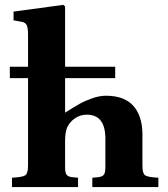

<svg xmlns="http://www.w3.org/2000/svg" viewBox="-20 -762 684 782"><path d="M20 -443.8V-490.2H94.2V-621.1Q94.2 -649.4 88.6 -659.9Q83 -670.4 69.8 -672.9L35.2 -679.2V-714.8L237.8 -742.2L245.1 -735.8V-490.2H449.2V-443.8H245.1V-303.2Q283.7 -327.6 305.2 -339.6Q326.7 -351.6 356 -361.8Q385.3 -372.1 411.1 -372.1Q485.8 -372.1 522.5 -331.5Q559.1 -291 560.1 -217.8V-86.9Q560.1 -55.7 570.8 -48.1Q581.5 -40.5 625 -38.1V0H356V-38.1L377 -40Q394.5 -41.5 401.9 -49.1Q409.2 -56.6 409.2 -80.1V-204.1Q406.2 -294.9 334 -294.9Q307.6 -294.9 286.6 -281Q265.6 -267.1 254.9 -246.1Q245.1 -226.1 245.1 -187V-80.1Q245.1 -56.6 252.2 -49.1Q259.3 -41.5 276.9 -40L297.9 -38.1V0H28.8V-38.1Q72.3 -40.5 83.3 -48.3Q94.2 -56.2 94.2 -86.9V-443.8Z"/></svg>

Font: Linguistics Pro
Style: Bold
Weight: 700
Designer: Stefan Peev, Context Ltd
Foundry: Stefan Peev, Context Ltd
Version: Version 001.000